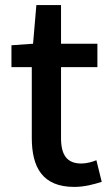

<svg xmlns="http://www.w3.org/2000/svg" viewBox="-20 -722 436 755"><path d="M25 -458H105V-180C105 -64 147 13 272 13C312 13 349 3 380 -7L359 -92C343 -85 319 -79 300 -79C243 -79 220 -113 220 -179V-458H363V-550H220V-702H123L110 -550L25 -544Z"/></svg>

Font: Kinto Sans Med
Style: Regular
Weight: 500
Designer: Authors: Ryoko NISHIZUKA  (kana & ideographs); Paul D. Hunt (Latin, Greek & Cyrillic); Wenlong ZHANG  (bopomofo); Sandol
Foundry: Adobe Systems Incorporated, ookami Inc.
Version: Version 0.001